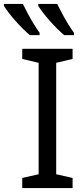

<svg xmlns="http://www.w3.org/2000/svg" viewBox="-74 -964 433 984"><path d="M298 0H40V-52L124 -71V-642L40 -662V-714H298V-662L214 -642V-71L298 -52ZM219 -944Q230 -922 244.5 -894.5Q259 -867 275 -841Q291 -815 305 -796V-784H255Q238 -798 218.5 -817.5Q199 -837 179.5 -859Q160 -881 145 -901Q130 -921 122 -934V-944ZM43 -944Q54 -922 68.5 -894.5Q83 -867 99 -841Q115 -815 129 -796V-784H79Q62 -798 42.5 -817.5Q23 -837 3.5 -859Q-16 -881 -31 -901Q-46 -921 -54 -934V-944Z"/></svg>

Font: Noto Sans Ambassadori
Style: Regular
Weight: 400
Designer: Monotype Design Team
Foundry: Monotype Imaging Inc.
Version: Version 2.013